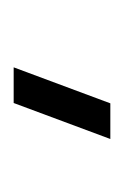

<svg xmlns="http://www.w3.org/2000/svg" viewBox="31 -792 185 288"><g transform="rotate(-90 124.0 -647.5)"><path d="M113.5 -575 167.5 -720H114L60 -575Z"/></g></svg>

Font: Eudonet Light
Style: Regular
Weight: 300
Designer: Mikhail Sharanda
Foundry: Mikhail Sharanda
Version: Version 4.503;Glyphs 3.1.2 (3151)